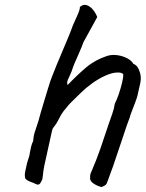

<svg xmlns="http://www.w3.org/2000/svg" viewBox="-20 -709 589 776"><path d="M542 -426Q553 -401 547 -373.5Q541 -346 535 -320Q533 -312 525.5 -292.5Q518 -273 511.5 -256Q505 -239 505 -236Q502 -229 492.5 -202Q483 -175 469.5 -133.5Q456 -92 438 -40Q439 -42 435.5 -33Q432 -24 427 -10Q422 4 417.5 16.5Q413 29 411 33Q408 38 404 40.5Q400 43 391 47Q376 44 360 34Q344 24 344 12Q344 6 344.5 0Q345 -6 348 -12Q369 -60 386 -109Q403 -158 419 -207Q426 -228 433.5 -248.5Q441 -269 444 -290Q452 -305 460 -328.5Q468 -352 473.5 -375Q479 -398 478 -409Q475 -413 469.5 -414.5Q464 -416 456 -416Q435 -416 407.5 -404Q380 -392 353.5 -373Q327 -354 307 -334Q302 -329 291 -318.5Q280 -308 268.5 -296.5Q257 -285 252 -278Q235 -259 227.5 -246Q220 -233 214.5 -221.5Q209 -210 197 -195Q193 -191 191.5 -185Q190 -179 189 -175L159 -39Q155 -19 153.5 -1.5Q152 16 149 20Q142 36 135.5 37Q129 38 117 31Q113 30 100 24.5Q87 19 82 12Q79 0 81.5 -14Q84 -28 89 -48Q92 -60 96 -71Q100 -82 101 -94Q103 -105 106 -117Q109 -129 114 -139Q115 -153 117.5 -164Q120 -175 125 -188.5Q130 -202 135 -219Q138 -231 145 -255Q152 -279 160.5 -307Q169 -335 176.5 -359.5Q184 -384 190 -399Q198 -420 210 -449Q222 -478 235 -508.5Q248 -539 258.5 -564.5Q269 -590 274 -605Q282 -624 292.5 -646.5Q303 -669 303 -681Q317 -693 331 -688Q345 -683 356 -669.5Q367 -656 373 -640L317 -538Q316 -534 310.5 -520.5Q305 -507 297 -489Q289 -471 281.5 -453.5Q274 -436 270 -422Q263 -405 259.5 -398Q256 -391 254 -386Q251 -377 251.5 -374Q252 -371 253 -365Q290 -404 327 -435.5Q364 -467 413 -483Q432 -489 454 -486Q476 -483 494 -473.5Q512 -464 519 -451Q534 -446 542 -426Z"/></svg>

Font: Caveat Medium
Style: Regular
Weight: 500
Designer: Pablo Impallari
Foundry: Pablo Impallari
Version: Version 2.000